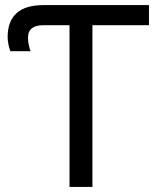

<svg xmlns="http://www.w3.org/2000/svg" viewBox="-20 -734 616 754"><path d="M151 -714H565V-635H343V0H253V-635H151Q90 -635 90 -587Q90 -570 93.5 -555Q97 -540 100 -533H21Q16 -544 13 -560Q10 -576 10 -588Q10 -714 151 -714Z"/></svg>

Font: BC Sans
Style: Regular
Weight: 400
Designer: Monotype Design Team
Province of B.C.
Foundry: Monotype Imaging Inc.
Version: Version 2.000;GOOG;noto-source:20170915:90ef993387c0